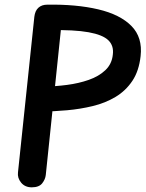

<svg xmlns="http://www.w3.org/2000/svg" viewBox="-20 -795 623 822"><path d="M582 -555Q575 -491 546.5 -448.5Q518 -406 474.5 -380Q431 -354 377.5 -341Q324 -328 267.5 -323Q211 -318 157 -317L168 -424Q217 -425 267 -431.5Q317 -438 360 -453Q403 -468 431 -494.5Q459 -521 463 -561Q468 -599 444 -622.5Q420 -646 359 -657Q298 -668 190 -666L182 -775Q307 -777 400.5 -755Q494 -733 542.5 -684Q591 -635 582 -555ZM116 7Q87 7 70.5 -13Q54 -33 57 -57L127 -723Q130 -749 144.5 -762Q159 -775 182 -775L245 -709L176 -46Q174 -27 160.5 -10Q147 7 116 7Z"/></svg>

Font: Edu NSW ACT Foundation
Style: Bold
Weight: 700
Version: Version 1.003